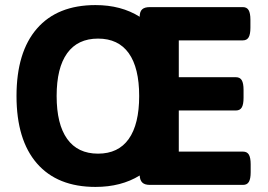

<svg xmlns="http://www.w3.org/2000/svg" viewBox="-20 -728 1055 756"><path d="M967 -81V-50Q967 -24 960 -12Q953 0 937 0H570Q550 0 540.5 -9Q531 -18 530 -37Q457 8 356 8Q206 8 125.5 -84.5Q45 -177 45 -350Q45 -523 125.5 -615.5Q206 -708 356 -708Q457 -708 530 -662Q530 -682 539.5 -691Q549 -700 570 -700H936Q952 -700 959 -688Q966 -676 966 -650V-619Q966 -593 959 -581Q952 -569 936 -569H684V-424H909Q925 -424 932 -412Q939 -400 939 -374V-343Q939 -317 932 -305Q925 -293 909 -293H684V-131H937Q953 -131 960 -119Q967 -107 967 -81ZM528 -350Q528 -461 487 -518.5Q446 -576 366 -576Q286 -576 244.5 -518.5Q203 -461 203 -350Q203 -239 244.5 -181Q286 -123 366 -123Q446 -123 487 -181Q528 -239 528 -350Z"/></svg>

Font: Asap-Bold
Style: Bold
Weight: 700
Designer: Pablo Cosgaya
Foundry: Omnibus-Type
Version: Version 2.000; ttfautohint (v1.8)